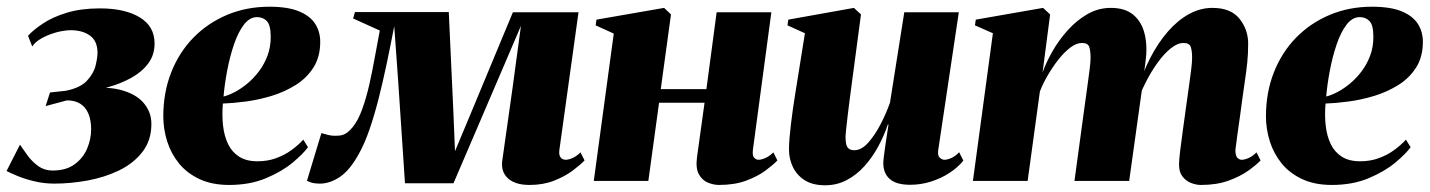

<svg xmlns="http://www.w3.org/2000/svg" viewBox="-32 -539 4260 572"><path d="M130 8Q99 8 70.8 1.2Q42.5 -5.5 20.8 -14.5Q-1 -23.5 -12.5 -29.5L27.5 -108Q36.5 -95 49.5 -76.8Q62.5 -58.5 81.2 -44.8Q100 -31 125 -31Q165 -31 190.2 -49.5Q215.5 -68 227.5 -96.2Q239.5 -124.5 239.5 -153.5Q239.5 -181.5 231.2 -200.8Q223 -220 207 -230Q191 -240 167.5 -240L104 -223L117 -263.5L163.5 -268.5Q207 -277 227 -298.5Q247 -320 252.8 -343.8Q258.5 -367.5 258.5 -381.5Q258.5 -417 236 -433Q213.5 -449 179.5 -449Q160 -449 136.5 -442.8Q113 -436.5 93 -425.5Q73 -414.5 64 -400.5L51.5 -432.5Q67.5 -450 96 -469Q124.5 -488 166.8 -501Q209 -514 265.5 -514Q340.5 -514 384.5 -487.2Q428.5 -460.5 428.5 -409.5Q428.5 -375 409.5 -349.8Q390.5 -324.5 359.2 -307.2Q328 -290 290.8 -279.5Q253.5 -269 217.5 -264.5L206 -272Q277.5 -283.5 324.8 -271.8Q372 -260 395.5 -232.8Q419 -205.5 419 -170Q419 -120.5 392.2 -86.2Q365.5 -52 322.5 -31.2Q279.5 -10.5 228.8 -1.2Q178 8 130 8Z M885.5 -100.5Q871.5 -81 839.8 -54.5Q808 -28 760.2 -8Q712.5 12 650.5 12Q599.5 12 562.2 -5.5Q525 -23 501.2 -52.2Q477.5 -81.5 466 -118Q454.5 -154.5 454.5 -192.5Q454.5 -263.5 478 -323.2Q501.5 -383 544.2 -426.8Q587 -470.5 644.8 -494.8Q702.5 -519 770.5 -519Q825.5 -519 858.8 -505.2Q892 -491.5 907 -468Q922 -444.5 922 -414.5Q922 -369.5 901.8 -337.8Q881.5 -306 848.5 -285.5Q815.5 -265 776.8 -253.2Q738 -241.5 699.8 -236.5Q661.5 -231.5 632 -230.5Q629 -196 632.5 -164.8Q636 -133.5 647.5 -109.8Q659 -86 680.5 -72.2Q702 -58.5 735 -58.5Q765.5 -58.5 791.2 -68Q817 -77.5 837.2 -92.5Q857.5 -107.5 871.5 -123ZM734 -488Q711.5 -488 694.2 -465Q677 -442 664.8 -405.8Q652.5 -369.5 644.8 -328.5Q637 -287.5 634 -251.5Q649 -255 667.5 -264.8Q686 -274.5 704.8 -290Q723.5 -305.5 739.2 -326.2Q755 -347 764.8 -372.8Q774.5 -398.5 774.5 -429Q774.5 -464.5 763 -476.2Q751.5 -488 734 -488Z M1545.5 12Q1502.5 12 1481 -8Q1459.5 -28 1464.5 -61.5L1494.5 -273.5L1520 -462L1447 -291.5L1319 7H1174.5L1154 -300.5L1142.5 -461Q1131.5 -404 1120 -349.2Q1108.5 -294.5 1095.8 -244.5Q1083 -194.5 1068.5 -152.5Q1054 -110.5 1036.5 -79.5Q1009.5 -31 980 -11.5Q950.5 8 921.5 8Q912.5 8 905.2 7Q898 6 892.5 4Q887 2 882.5 -0.5L925.5 -142.5Q932 -141 938.2 -139Q944.5 -137 951.5 -135.8Q958.5 -134.5 966.5 -134.5Q972.5 -134.5 978.2 -135Q984 -135.5 990.2 -137.5Q996.5 -139.5 1003.5 -145Q1010.5 -150.5 1018.5 -160Q1034.5 -179.5 1046.5 -212.2Q1058.5 -245 1067.8 -285.2Q1077 -325.5 1084.5 -367.8Q1092 -410 1099.5 -448L1020 -484L1025.5 -503H1305L1319 -198.5L1323.5 -88.5L1369.5 -198.5L1496 -502.5H1691.5L1634.5 -92.5Q1633 -80.5 1635.8 -74.2Q1638.5 -68 1643.5 -65.5Q1648.5 -63 1653 -63Q1661.5 -63 1673.2 -68Q1685 -73 1697.5 -85L1709.5 -61Q1696.5 -47.5 1673.8 -30.5Q1651 -13.5 1618.8 -0.8Q1586.5 12 1545.5 12Z M2211 -92.5Q2209 -74.5 2215 -68.8Q2221 -63 2227.5 -63Q2236 -63 2247.8 -68Q2259.5 -73 2272 -85L2284 -61Q2271 -47.5 2248 -30.5Q2225 -13.5 2190.8 -0.8Q2156.5 12 2109.5 12Q2095 12 2078 5.5Q2061 -1 2050.5 -19Q2040 -37 2044.5 -71L2067 -233H1931.5L1899.5 0H1737L1796.5 -439L1742.5 -463.5L1745 -480.5L1946.5 -515.5L1967 -496L1936.5 -273.5H2072.5L2103 -502.5H2266Z M2426 13Q2389 13 2365.2 -2.2Q2341.5 -17.5 2330 -41.8Q2318.5 -66 2318.5 -93.5Q2318.5 -109 2320.2 -128.8Q2322 -148.5 2324.5 -170.5Q2327 -192.5 2330.2 -214.2Q2333.5 -236 2336.5 -255.5L2366 -440L2314 -463.5L2316.5 -480.5L2512 -515.5L2533 -496L2505 -285.5Q2502 -264.5 2499 -240Q2496 -215.5 2493.2 -193Q2490.5 -170.5 2488.8 -153.8Q2487 -137 2487 -131Q2487 -119 2488.8 -110.2Q2490.5 -101.5 2496.2 -96.5Q2502 -91.5 2513.5 -91.5Q2534.5 -91.5 2554.8 -114.2Q2575 -137 2592 -170Q2609 -203 2619.5 -233.5L2662 -502.5H2824.5L2763 -91Q2761 -75.5 2767.8 -69.2Q2774.5 -63 2781.5 -63Q2791 -63 2803.2 -68.8Q2815.5 -74.5 2825.5 -85.5L2838 -60.5Q2821.5 -40 2796.5 -23.8Q2771.5 -7.5 2741.5 2Q2711.5 11.5 2679.5 11.5Q2638.5 11.5 2619 -5.5Q2599.5 -22.5 2599.5 -53Q2599.5 -59 2601 -71.5Q2602.5 -84 2604.8 -100Q2607 -116 2609.8 -133.8Q2612.5 -151.5 2615 -168H2613Q2602 -135 2584.5 -102.8Q2567 -70.5 2543.5 -44.2Q2520 -18 2490.5 -2.5Q2461 13 2426 13Z M3096.5 -496 3074 -323Q3084.5 -353 3103.5 -386.2Q3122.5 -419.5 3149 -449Q3175.5 -478.5 3207.8 -497Q3240 -515.5 3277.5 -515.5Q3320.5 -515.5 3345.2 -494.2Q3370 -473 3378.5 -436.2Q3387 -399.5 3380.5 -353.5Q3379.5 -346.5 3378 -335Q3376.5 -323.5 3374.5 -312Q3372.5 -300.5 3370.5 -293L3354 -262.5Q3370.5 -319 3394.2 -365.2Q3418 -411.5 3447.5 -445.2Q3477 -479 3510.5 -497.2Q3544 -515.5 3580 -515.5Q3635 -515.5 3660.8 -483Q3686.5 -450.5 3686.5 -409Q3686.5 -379.5 3683.8 -352.8Q3681 -326 3677 -300Q3673 -274 3669.5 -247Q3666.5 -222.5 3662.2 -193Q3658 -163.5 3654.2 -136.5Q3650.5 -109.5 3648.5 -92.5Q3648.5 -74.5 3654.5 -68.8Q3660.5 -63 3667 -63Q3675.5 -63 3687.2 -68Q3699 -73 3711.5 -85L3723.5 -61Q3710.5 -47.5 3686.8 -30.5Q3663 -13.5 3628 -0.8Q3593 12 3545.5 12Q3531.5 12 3516.2 6Q3501 0 3490.8 -13.2Q3480.5 -26.5 3480.5 -49Q3480.5 -61 3484 -90.8Q3487.5 -120.5 3492.5 -155.2Q3497.5 -190 3501 -217Q3505.5 -250 3509.8 -279.8Q3514 -309.5 3516.8 -332.2Q3519.5 -355 3519.5 -366.5Q3519.5 -388.5 3515.2 -399.8Q3511 -411 3493.5 -411Q3476 -411 3456 -395Q3436 -379 3416.5 -352Q3397 -325 3380.5 -292.2Q3364 -259.5 3353.5 -225.5L3377 -323Q3374.5 -304.5 3373.2 -294.8Q3372 -285 3370.5 -275.2Q3369 -265.5 3366.5 -247L3332 0H3169L3198.5 -217Q3203 -250 3207.2 -279.8Q3211.5 -309.5 3214.2 -332.2Q3217 -355 3217 -366.5Q3217 -388.5 3212.8 -399.8Q3208.5 -411 3191 -411Q3175 -411 3157 -397.5Q3139 -384 3121.8 -362.2Q3104.5 -340.5 3089.8 -315.2Q3075 -290 3066 -266.5L3029.5 0H2866.5L2926 -440L2872.5 -463.5L2875 -480.5L3075.5 -515.5Z M4170.5 -100.5Q4156.5 -81 4124.8 -54.5Q4093 -28 4045.2 -8Q3997.5 12 3935.5 12Q3884.5 12 3847.2 -5.5Q3810 -23 3786.2 -52.2Q3762.5 -81.5 3751 -118Q3739.5 -154.5 3739.5 -192.5Q3739.5 -263.5 3763 -323.2Q3786.5 -383 3829.2 -426.8Q3872 -470.5 3929.8 -494.8Q3987.5 -519 4055.5 -519Q4110.5 -519 4143.8 -505.2Q4177 -491.5 4192 -468Q4207 -444.5 4207 -414.5Q4207 -369.5 4186.8 -337.8Q4166.5 -306 4133.5 -285.5Q4100.5 -265 4061.8 -253.2Q4023 -241.5 3984.8 -236.5Q3946.5 -231.5 3917 -230.5Q3914 -196 3917.5 -164.8Q3921 -133.5 3932.5 -109.8Q3944 -86 3965.5 -72.2Q3987 -58.5 4020 -58.5Q4050.5 -58.5 4076.2 -68Q4102 -77.5 4122.2 -92.5Q4142.5 -107.5 4156.5 -123ZM4019 -488Q3996.5 -488 3979.2 -465Q3962 -442 3949.8 -405.8Q3937.5 -369.5 3929.8 -328.5Q3922 -287.5 3919 -251.5Q3934 -255 3952.5 -264.8Q3971 -274.5 3989.8 -290Q4008.5 -305.5 4024.2 -326.2Q4040 -347 4049.8 -372.8Q4059.5 -398.5 4059.5 -429Q4059.5 -464.5 4048 -476.2Q4036.5 -488 4019 -488Z"/></svg>

Font: Merriweather 144pt Black
Style: Italic
Weight: 900
Italic angle: -7.8°
Version: Version 2.101